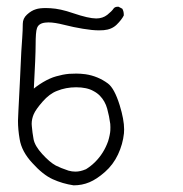

<svg xmlns="http://www.w3.org/2000/svg" viewBox="-20 -455 540 568"><path d="M329.1 -435.1Q320.3 -435.1 316.4 -430.2Q311 -421.9 297.4 -411.1Q283.7 -400.4 264.6 -400.4Q242.2 -400.4 196.3 -416Q158.2 -429.2 129.4 -430.7Q122.1 -431.2 115.7 -431.2Q96.7 -431.2 86.4 -427.7Q72.8 -423.8 59.6 -411.6Q47.4 -400.4 47.4 -384.3Q47.4 -366.2 45.7 -342.3Q43.9 -318.4 43 -302.2Q41.5 -270 38.6 -208.3Q35.6 -146.5 34.4 -126Q33.2 -105.5 33.2 -97.7Q33.2 -71.8 38.1 -43.5Q43.9 -6.8 75.7 27.3Q106.9 62 136 75.2Q165 88.4 197.8 93.3Q222.7 93.3 244.4 84.2Q266.1 75.2 290.5 53.7Q314.9 32.2 329.1 2Q343.3 -28.3 346.7 -60.5Q347.2 -65.9 347.2 -72.3Q347.2 -101.1 334 -144Q318.4 -193.8 299.3 -208Q269.5 -230 232.9 -235.4Q218.3 -237.3 205.8 -237.3Q193.4 -237.3 184.3 -236.6Q175.3 -235.8 165.5 -233.9Q155.8 -231.9 146.2 -229.2Q136.7 -226.6 127 -222.2Q107.4 -213.4 87.4 -198.7L80.1 -192.9Q85.4 -290 85.4 -322.3Q85.4 -360.8 89.4 -371.6Q94.2 -386.2 114.7 -388.2Q119.1 -388.7 123.5 -388.7Q141.6 -388.7 169.4 -381.6Q197.3 -374.5 225.3 -369.9Q253.4 -365.2 272.9 -365.2Q280.3 -365.2 286.6 -365.7Q310.5 -367.7 325.2 -382.1Q339.8 -396.5 346.2 -409.2Q346.2 -410.6 346.2 -411.6Q346.2 -421.9 341.8 -429.2L330.6 -435.1Q330.1 -435.1 329.1 -435.1ZM203.1 52.7Q192.9 52.7 182.6 49.8Q159.2 42 145 34.7Q127 24.9 105 0.7Q83 -23.4 79.3 -43.2Q75.7 -63 74.2 -81.1Q73.7 -85 73.7 -88.4Q73.7 -103 79.8 -117.2Q85.9 -131.3 106 -154.3Q126.5 -177.7 148.4 -186Q174.8 -196.8 205.1 -196.8Q237.3 -196.8 256.8 -185.5Q267.1 -180.2 275.4 -171.9Q291 -155.8 297.1 -133.5Q303.2 -111.3 306.2 -88.4Q306.6 -83 306.6 -78.9Q306.6 -74.7 306.4 -69.3Q306.2 -64 304.4 -55.2Q302.7 -46.4 299.8 -37.1Q287.1 -1.5 261.7 23.9Q249 36.6 233.9 45.9H233.4Q217.8 52.7 203.1 52.7Z"/></svg>

Font: Bakudai
Style: Light
Weight: 300
Version: Version 1.48